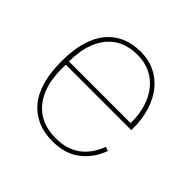

<svg xmlns="http://www.w3.org/2000/svg" viewBox="-138 -657 808 808"><g transform="rotate(45 266.5 -253.0)"><path d="M272 12Q172 12 116 -54.5Q60 -121 60 -253Q60 -384 115 -451Q170 -518 268 -518Q314 -518 351.5 -500.5Q389 -483 416 -450Q443 -417 458 -370.5Q473 -324 473 -266V-256H83V-229Q83 -126 132 -66.5Q181 -7 272 -7Q400 -7 447 -131L465 -124Q442 -61 393.5 -24.5Q345 12 272 12ZM268 -499Q179 -499 131 -439.5Q83 -380 83 -277V-275H450V-279Q450 -329 437 -369.5Q424 -410 400 -439Q376 -468 342.5 -483.5Q309 -499 268 -499Z"/></g></svg>

Font: IBM Plex Sans Thai Thin
Style: Regular
Weight: 100
Designer: Mike Abbink, Paul van der Laan, Pieter van Rosmalen, Ben Mitchell, Mark Frömberg
Foundry: Bold Monday
Version: Version 1.1